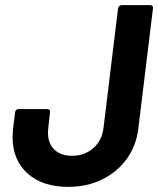

<svg xmlns="http://www.w3.org/2000/svg" viewBox="-20 -720 616 748"><path d="M29 -186Q29 -196 31 -220L39 -283Q39 -288 43 -291.5Q47 -295 52 -295H165Q170 -295 173 -291.5Q176 -288 175 -283L168 -220Q167 -214 167 -202Q167 -161 192 -137Q217 -113 261 -113Q309 -113 343 -142.5Q377 -172 383 -220L440 -688Q441 -693 445 -696.5Q449 -700 454 -700H566Q571 -700 574 -696.5Q577 -693 576 -688L519 -220Q511 -152 473.5 -100.5Q436 -49 377 -20.5Q318 8 246 8Q145 8 87 -44.5Q29 -97 29 -186Z"/></svg>

Font: Barlow
Style: Bold Italic
Weight: 700
Italic angle: -7°
Designer: Jeremy Tribby
Foundry: Tribby Type
Version: Version 1.422